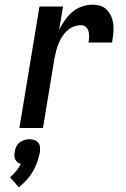

<svg xmlns="http://www.w3.org/2000/svg" viewBox="-20 -548 540 822"><path d="M63 0 149 -520H250L233 -420Q244 -441 257.5 -461Q271 -481 289.5 -496.5Q308 -512 330.5 -520Q353 -528 376 -528Q394 -528 411 -522.5Q428 -517 439.5 -504Q451 -491 457.5 -474.5Q464 -458 465.5 -440Q467 -422 465 -403.5Q463 -385 460 -366H359Q361 -378 361.5 -390.5Q362 -403 359 -414Q356 -425 347.5 -432.5Q339 -440 327 -440Q311 -440 295 -434Q279 -428 266.5 -416Q254 -404 245 -389.5Q236 -375 230 -359.5Q224 -344 220 -328.5Q216 -313 213 -297L164 0ZM61 254 23 211Q37 199 49 184.5Q61 170 69 154Q62 152 55.5 147Q49 142 45.5 135Q42 128 41.5 119.5Q41 111 43 103Q44 92 49 81Q54 70 63.5 62.5Q73 55 84 51.5Q95 48 106 48Q117 48 127 51.5Q137 55 143.5 62.5Q150 70 151 81Q152 92 151 103Q147 124 139.5 145Q132 166 121 185.5Q110 205 94.5 222Q79 239 61 254Z"/></svg>

Font: Iosevka Term Curly Semibold
Style: Italic
Weight: 600
Italic angle: -9°
Designer: Belleve Invis
Foundry: Belleve Invis
Version: Version 32.3.0